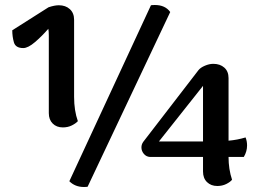

<svg xmlns="http://www.w3.org/2000/svg" viewBox="-20 -732 1024 767"><path d="M175 -280V-590Q175 -607 173 -617Q148 -588 120 -564Q92 -540 73 -540Q42 -540 35.5 -563Q29 -586 29 -611L174 -703Q198 -711 215 -711Q242 -711 259 -695.5Q276 -680 276 -653V-345Q276 -290 291 -248Q283 -239 267 -231Q251 -223 231 -223Q206 -223 190.5 -238.5Q175 -254 175 -280ZM599 -712Q640 -712 660 -684L330 14Q325 15 315 15Q280 15 257 -8L583 -711Q588 -712 599 -712ZM967 -151Q967 -127 954 -105H893Q893 -56 907 -14Q900 -5 884 3Q868 11 848 11Q823 11 807 -4.5Q791 -20 791 -47V-105H579Q564 -106 554.5 -117.5Q545 -129 545 -143Q545 -155 552 -165L773 -452Q781 -462 798.5 -469.5Q816 -477 832 -477Q859 -477 876 -462Q893 -447 893 -420V-170Q928 -173 961 -183Q967 -168 967 -151ZM791 -167V-389L615 -167Z"/></svg>

Font: Arima Madurai Black
Style: Regular
Weight: 900
Designer: Joana Correia and Natanael Gama
Foundry: NDISCOVER
Version: Version 1.020